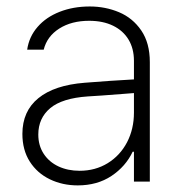

<svg xmlns="http://www.w3.org/2000/svg" viewBox="-20 -558 558 590"><path d="M240.2 -303.7Q276.4 -306.6 319.3 -309.6Q362.3 -312.5 391.6 -314V-371.1Q391.6 -408.7 375 -436.3Q358.4 -463.9 327.4 -479Q296.4 -494.1 253.9 -494.1Q199.7 -494.1 162.1 -470.2Q124.5 -446.3 114.3 -405.3H63.5Q69.3 -445.3 95.5 -475.3Q121.6 -505.4 163.3 -521.7Q205.1 -538.1 255.9 -538.1Q303.7 -538.1 345.7 -520.5Q387.7 -502.9 414.1 -464.4Q440.4 -425.8 440.4 -367.2V0H391.6V-91.8H387.7Q366.2 -46.4 322.5 -17.3Q278.8 11.7 218.8 11.7Q171.9 11.7 133.1 -7.1Q94.2 -25.9 71.5 -61.5Q48.8 -97.2 48.8 -146.5Q48.8 -216.3 97.9 -256.3Q147 -296.4 240.2 -303.7ZM224.6 -33.2Q272.9 -33.2 311 -56.6Q349.1 -80.1 370.4 -120.8Q391.6 -161.6 391.6 -211.9V-272L359.4 -269.5Q279.8 -263.2 250 -261.7Q170.9 -256.3 134.3 -225.6Q97.7 -194.8 97.7 -144.5Q97.7 -110.8 114.3 -85.4Q130.9 -60.1 159.7 -46.6Q188.5 -33.2 224.6 -33.2Z"/></svg>

Font: Pretendard Std ExtraLight
Style: Regular
Weight: 200
Designer: Base glyphs from Inter by Rasmus Andersson; Hangeul glyphs from Noto Sans CJK(Source Han Sans) by Jang Soo-young and Kan
Foundry: Kil Hyung-jin
Version: Version 1.309